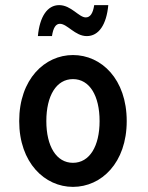

<svg xmlns="http://www.w3.org/2000/svg" viewBox="-20 -718 578 750"><path d="M55 -245C55 -82 155 12 265 12C376 12 475 -82 475 -245C475 -409 376 -503 265 -503C155 -503 55 -409 55 -245ZM161 -245C161 -344 200 -409 265 -409C330 -409 369 -344 369 -245C369 -147 330 -82 265 -82C200 -82 161 -147 161 -245ZM128 -577H183C188 -610 198 -625 214 -625C243 -625 273 -577 319 -577C366 -577 396 -622 403 -698H348C343 -665 332 -650 315 -650C288 -650 258 -698 211 -698C165 -698 135 -653 128 -577Z"/></svg>

Font: Falling Sky
Style: Condensed
Weight: 400
Designer: Paul D. Hunt
Foundry: Adobe Systems Incorporated
Version: Version 1.02